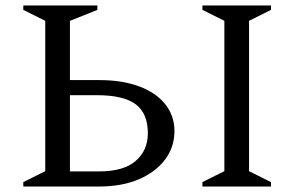

<svg xmlns="http://www.w3.org/2000/svg" viewBox="-20 -680 1078 700"><path d="M341 0H65V-16L145 -56V-604L65 -644V-660H335V-644L235 -604V-388H342Q426 -388 487.5 -365Q549 -342 582.5 -300Q616 -258 616 -202Q616 -144 582 -98.5Q548 -53 486.5 -26.5Q425 0 341 0ZM333 -333H235V-55H340Q431 -55 475 -93.5Q519 -132 519 -194Q519 -267 474.5 -300Q430 -333 333 -333ZM718 0V-16L798 -56V-604L718 -644V-660H968V-644L888 -604V-56L968 -16V0Z"/></svg>

Font: Spectral SC
Style: Regular
Weight: 400
Designer: Jean-Baptiste Levee
Foundry: Production Type
Version: Version 2.001